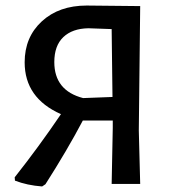

<svg xmlns="http://www.w3.org/2000/svg" viewBox="-20 -664 624 693"><path d="M486 -642 481 -193 486 0H383L387 -202V-229H279Q222 -121 144 1L132 9Q78 5 34 -12L33 -24Q120 -134 200 -252Q69 -310 69 -439Q69 -530 131 -587Q193 -644 293 -644ZM280 -310 386 -314 383 -559 299 -562Q241 -561 208.5 -530Q176 -499 176 -440Q176 -337 280 -310Z"/></svg>

Font: Alegreya Sans SC Medium
Style: Regular
Weight: 500
Designer: Juan Pablo del Peral
Foundry: Huerta Tipografica
Version: Version 2.001;PS 002.001;hotconv 1.0.88;makeotf.lib2.5.64775